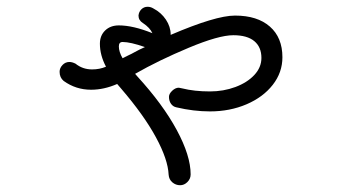

<svg xmlns="http://www.w3.org/2000/svg" viewBox="-20 -489 1040 567"><path d="M814 -320Q814 -275 785.5 -238.5Q757 -202 708 -181Q659 -160 600 -160Q552 -160 501 -172Q491 -174 485 -182.5Q479 -191 479 -203Q479 -212 488.5 -221Q498 -230 508 -230Q510 -230 518 -228Q554 -219 600 -219Q640 -219 675 -232Q710 -245 731 -267.5Q752 -290 752 -318Q752 -350 731 -367.5Q710 -385 669 -385Q626 -385 537.5 -348Q449 -311 379 -271L385 -264Q461 -181 502 -105Q543 -29 543 26Q543 39 533.5 48.5Q524 58 512 58Q499 58 489 49.5Q479 41 478 27Q476 -18 440.5 -83.5Q405 -149 338 -227L326 -241Q287 -224 249 -224Q204 -224 168 -250Q156 -260 156 -277Q156 -288 164.5 -297Q173 -306 185 -306Q193 -306 203 -301Q224 -284 252 -284Q274 -284 293 -292Q275 -326 275 -360Q275 -384 290.5 -399Q306 -414 331 -414Q373 -414 430 -391Q423 -407 402 -421Q389 -429 389 -443Q390 -454 397.5 -461.5Q405 -469 416 -469Q425 -469 433 -464Q456 -452 470 -431Q484 -410 484 -387V-386Q617 -443 674 -443Q740 -443 777 -410.5Q814 -378 814 -320ZM342 -317 360 -326Q367 -329 378.5 -335.5Q390 -342 408 -350Q365 -365 342 -365Q331 -365 331 -352Q331 -336 342 -317Z"/></svg>

Font: Tsukimi Rounded
Style: Regular
Weight: 400
Designer: Takashi Funayama
Foundry: Takashi Funayama
Version: Version 1.032; ttfautohint (v1.8.3)